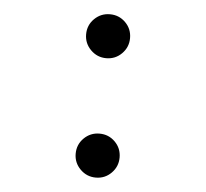

<svg xmlns="http://www.w3.org/2000/svg" viewBox="-44 -573 674 629"><g transform="rotate(5 293.0 -258.5)"><path d="M293 9.8Q263.2 9.8 241.9 -11.5Q220.7 -32.7 220.7 -62.5Q220.7 -92.8 241.9 -113.8Q263.2 -134.8 293 -134.8Q323.2 -134.8 344.2 -113.8Q365.2 -92.8 365.2 -62.5Q365.2 -32.7 344.2 -11.5Q323.2 9.8 293 9.8ZM293 -382.8Q263.2 -382.8 241.9 -404.1Q220.7 -425.3 220.7 -455.1Q220.7 -485.4 241.9 -506.3Q263.2 -527.3 293 -527.3Q323.2 -527.3 344.2 -506.3Q365.2 -485.4 365.2 -455.1Q365.2 -425.3 344.2 -404.1Q323.2 -382.8 293 -382.8Z"/></g></svg>

Font: Cascadia Code NF
Style: Regular
Weight: 400
Monospace: yes
Designer: Aaron Bell
Foundry: Saja Typeworks
Version: Version 2404.023; ttfautohint (v1.8.4)